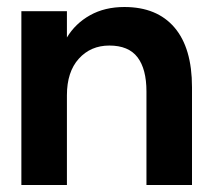

<svg xmlns="http://www.w3.org/2000/svg" viewBox="-20 -528 609 548"><path d="M41 0V-496H171V-421Q195 -461 237 -484.5Q279 -508 335 -508Q428 -508 478 -449.5Q528 -391 528 -279V0H398V-267Q398 -331 372.5 -364.5Q347 -398 292 -398Q239 -398 205 -360.5Q171 -323 171 -256V0Z"/></svg>

Font: Host Grotesk Light
Style: Bold
Weight: 700
Version: Version 1.003